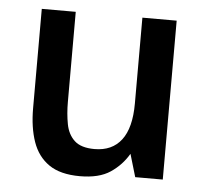

<svg xmlns="http://www.w3.org/2000/svg" viewBox="-43 -541 637 597"><g transform="rotate(5 275.5 -242.0)"><path d="M227 12Q166 12 130.5 -12.5Q95 -37 79.5 -81.5Q64 -126 64 -186V-496H170V-215Q170 -178 176 -146Q182 -114 202.5 -95Q223 -76 265 -76Q320 -76 349 -114Q378 -152 378 -228V-496H485V0H399L378 -71Q357 -35 322 -11.5Q287 12 227 12Z"/></g></svg>

Font: Atkinson Hyperlegible Next Medium
Style: Regular
Weight: 500
Designer: Elliott Scott, Megan Eiswerth, Linus Boman, Theodore Petrosky, Letters from Sweden
Foundry: Applied Design Works, Letters from Sweden
Version: Version 2.001